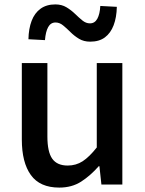

<svg xmlns="http://www.w3.org/2000/svg" viewBox="-20 -837 660 871"><path d="M249 14Q161 14 120 -43Q79 -100 79 -204V-551H195V-218Q195 -148 217 -117Q239 -86 287 -86Q325 -86 355 -105.5Q385 -125 419 -168V-551H535V0H440L431 -83H428Q390 -40 348 -13Q306 14 249 14ZM389 -648Q360 -648 338.5 -661Q317 -674 299.5 -691.5Q282 -709 266 -722Q250 -735 232 -735Q210 -735 198.5 -714Q187 -693 184 -655L109 -659Q110 -707 123.5 -742.5Q137 -778 164 -797.5Q191 -817 231 -817Q260 -817 281.5 -804Q303 -791 320.5 -774Q338 -757 354 -744Q370 -731 388 -731Q410 -731 421.5 -752Q433 -773 435 -810L510 -806Q509 -758 495.5 -722.5Q482 -687 456 -667.5Q430 -648 389 -648Z"/></svg>

Font: Noto Sans KR Medium
Style: Regular
Weight: 500
Designer: Ryoko NISHIZUKA  (kana, bopomofo & ideographs); Paul D. Hunt (Latin, Greek & Cyrillic); Sandoll Communications , Soo-you
Foundry: Adobe
Version: Version 2.004-H2;hotconv 1.0.118;makeotfexe 2.5.65603